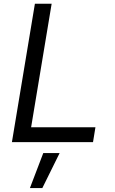

<svg xmlns="http://www.w3.org/2000/svg" viewBox="-20 -747 602 1009"><path d="M42.6 0 163.4 -727.3H251.4L143.5 -78.1H481.5L468.8 0ZM137.1 241.5 207.4 57.5H293.3L202.4 241.5Z"/></svg>

Font: Inter P
Style: Italic
Weight: 400
Italic angle: -9.40001°
Designer: Rasmus Andersson
Foundry: rsms
Version: Version 3.018;git-588b23468